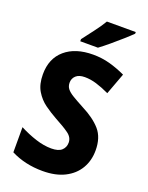

<svg xmlns="http://www.w3.org/2000/svg" viewBox="-171 -1017 859 1112"><g transform="rotate(20 258.5 -460.5)"><path d="M483 -207Q483 -144 454 -95Q425 -46 369.5 -18Q314 10 234 10Q126 10 39 -34V-189Q89 -163 140 -146.5Q191 -130 237 -130Q281 -130 301 -148.5Q321 -167 321 -196Q321 -228 291 -250Q261 -272 203 -303Q165 -324 129 -350Q93 -376 69 -416Q45 -456 45 -518Q45 -615 108.5 -669.5Q172 -724 281 -724Q335 -724 384 -710.5Q433 -697 482 -674L433 -542Q388 -563 351.5 -574Q315 -585 280 -585Q244 -585 225.5 -568Q207 -551 207 -525Q207 -503 219 -487.5Q231 -472 257.5 -456Q284 -440 327 -417Q402 -379 442.5 -332.5Q483 -286 483 -207ZM467 -921Q449 -903 417.5 -875Q386 -847 352 -818.5Q318 -790 292 -771H183V-784Q208 -817 238.5 -857Q269 -897 289 -931H467Z"/></g></svg>

Font: Noto Sans Gurmukhi SemiCondensed ExtraBold
Style: Regular
Weight: 800
Width: 4
Designer: Jelle Bosma - Monotype Design Team
Foundry: Monotype Imaging Inc.
Version: Version 2.004; ttfautohint (v1.8.4.7-5d5b)